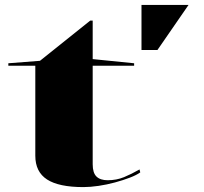

<svg xmlns="http://www.w3.org/2000/svg" viewBox="-20 -748 830 783"><path d="M320 15Q220 15 172 -16Q124 -47 124 -113V-480H14V-490L143 -500L348 -664H358V-507L527 -490V-480H358V-78Q358 -43 373.5 -28Q389 -13 419 -13Q455 -13 485.5 -25.5Q516 -38 549 -57L552 -45Q537 -34 509.5 -23.5Q482 -13 449 -4Q416 5 382 10Q348 15 320 15ZM557 -544V-728H749L622 -544Z"/></svg>

Font: Kalnia Expanded
Style: Regular
Weight: 400
Width: 7
Designer: Frida Medrano
Foundry: Frida Medrano
Version: Version 1.105